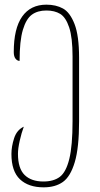

<svg xmlns="http://www.w3.org/2000/svg" viewBox="-20 -563 428 823"><path d="M29 97Q29 65 40.5 29.5Q52 -6 82 -20Q72 7 64.5 40.5Q57 74 57 96Q57 159 85.5 187Q114 215 166 215Q210 215 236.5 195Q263 175 277 118.5Q291 62 291 -44V-321Q291 -402 276.5 -445.5Q262 -489 238 -503.5Q214 -518 179 -518Q141 -518 116.5 -500Q92 -482 78 -435Q64 -388 64 -302Q54 -302 46.5 -311.5Q39 -321 39 -340Q39 -441 75 -492Q111 -543 179 -543Q220 -543 250 -526.5Q280 -510 299.5 -460Q319 -410 319 -315V-43Q319 70 300.5 132Q282 194 249.5 217Q217 240 167 240Q102 240 65.5 205.5Q29 171 29 97Z"/></svg>

Font: Noto Serif Georgian Thin Cond
Style: Regular
Weight: 250
Width: 3
Designer: Monotype Design team
Foundry: Monotype Imaging Inc.
Version: Version 1.000